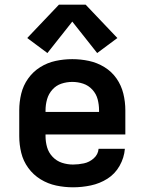

<svg xmlns="http://www.w3.org/2000/svg" viewBox="-20 -790 616 818"><path d="M291 8Q329 8 367 0Q405 -8 437.5 -28.5Q470 -49 489.5 -83.5Q509 -118 512 -156H400Q398 -132 379.5 -115.5Q361 -99 337.5 -94Q314 -89 291 -89Q267 -89 244 -96.5Q221 -104 204 -122Q187 -140 180.5 -163Q174 -186 174 -210V-217H514V-320Q514 -356 505.5 -391Q497 -426 476.5 -455.5Q456 -485 425 -504Q394 -523 359 -530.5Q324 -538 288 -538Q252 -538 217 -530.5Q182 -523 151.5 -504Q121 -485 100 -455.5Q79 -426 70.5 -391Q62 -356 62 -320V-210Q62 -174 70.5 -139Q79 -104 100.5 -74.5Q122 -45 153 -26Q184 -7 219.5 0.5Q255 8 291 8ZM402 -313H174V-320Q174 -344 180.5 -367Q187 -390 203 -408Q219 -426 241.5 -433.5Q264 -441 288 -441Q312 -441 334.5 -433.5Q357 -426 373.5 -408Q390 -390 396 -367Q402 -344 402 -320ZM182 -564 288 -698 394 -564 480 -628 345 -770H231L96 -628Z"/></svg>

Font: Iosevka Sparkle Semibold
Style: Regular
Weight: 600
Designer: Belleve Invis
Foundry: Belleve Invis
Version: Version 4.5.0; ttfautohint (v1.8.3)